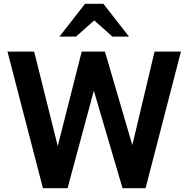

<svg xmlns="http://www.w3.org/2000/svg" viewBox="-20 -993 994 1013"><path d="M19.5 -720.7H160.2L284.7 -222.2L411.1 -720.7H533.7L678.2 -227.5L795.4 -720.7H934.6L748 0H626.5L475.1 -514.2L336.4 0H206.5ZM293.5 -799.8 428.7 -973.1H525.4L660.6 -799.8H573.2L477.1 -885.3L380.9 -799.8Z"/></svg>

Font: Monda
Style: Bold
Weight: 700
Designer: Vernon Adams
Foundry: Vernon Adams
Version: Version 2.100; ttfautohint (v1.8.3)